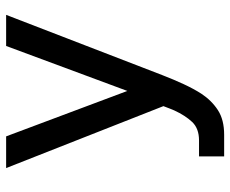

<svg xmlns="http://www.w3.org/2000/svg" viewBox="-84 -686 769 642"><g transform="rotate(-90 301.0 -364.5)"><path d="M99.6 -84H152.8Q192.9 -84 214.6 -106.9Q236.3 -129.9 253.4 -167Q256.8 -174.8 259.5 -181.9Q262.2 -189 267.6 -203.1L60.5 -729H166.5L318.4 -323.7L468.8 -729H572.8L371.6 -207.5Q356.9 -169.4 341.1 -135.3Q325.2 -101.1 309.1 -76.2Q286.6 -42 254.4 -21Q222.2 0 171.9 0H99.6Z"/></g></svg>

Font: Vazir Code Hack
Style: Code-Hack
Weight: 400
Foundry: DejaVu fonts team - Redesigned by Saber Rastikerdar
Version: Version 1.1.2